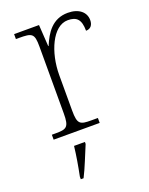

<svg xmlns="http://www.w3.org/2000/svg" viewBox="-144 -618 707 913"><g transform="rotate(-20 209.5 -161.5)"><path d="M46 0H279V-25H246C189 -25 176 -30 176 -100V-280C176 -393 226 -511 303 -511C347 -511 368 -492 368 -434C393 -434 404 -452 404 -475C404 -515 371 -544 315 -544C236 -544 200 -485 176 -427H174L167 -536H41V-511H56C123 -511 134 -506 134 -439V-101C134 -30 120 -25 64 -25H46ZM103 208V221H117C138 181 164 113 182 71V61H127C122 106 113 159 103 208Z"/></g></svg>

Font: Noto Serif Telugu ExtraLight
Style: Regular
Weight: 200
Designer: Jelle Bosma - Monotype Design Team
Foundry: Monotype Imaging Inc.
Version: Version 2.005